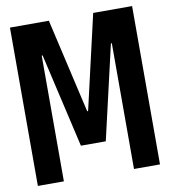

<svg xmlns="http://www.w3.org/2000/svg" viewBox="-80 -768 739 836"><g transform="rotate(-10 290.0 -350.0)"><path d="M135 -556H139L235 -140H345L441 -556H445V0H560V-700H388L292 -283H288L192 -700H20V0H135Z"/></g></svg>

Font: CommitMono-dimboump
Style: Bold
Weight: 700
Monospace: yes
Designer: Eigil Nikolajsen
Foundry: Eigil Nikolajsen
Version: Version 1.143